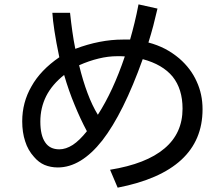

<svg xmlns="http://www.w3.org/2000/svg" viewBox="-20 -825 1040 890"><path d="M641.6 -550.8Q733.4 -526.4 780.3 -469.7Q826.2 -412.1 826.2 -321.3Q826.2 -207 742.2 -136.7Q658.2 -65.4 490.2 -38.1Q502 -10.7 525.4 44.9Q721.7 6.8 820.3 -84Q918.9 -174.8 918.9 -318.4Q918.9 -388.7 891.6 -447.3Q865.2 -506.8 811.5 -553.7Q780.3 -580.1 745.1 -598.6Q709 -617.2 668 -627.9Q679.7 -665 690.4 -705.1Q700.2 -744.1 710 -785.2Q680.7 -792 622.1 -804.7Q613.3 -758.8 603.5 -718.8Q593.8 -678.7 583 -641.6Q571.3 -641.6 548.8 -641.6Q496.1 -641.6 441.4 -630.9Q385.7 -620.1 329.1 -598.6Q321.3 -636.7 315.4 -678.7Q309.6 -719.7 304.7 -765.6Q277.3 -765.6 222.7 -765.6Q224.6 -732.4 232.4 -681.6Q240.2 -629.9 254.9 -559.6Q168 -500 126 -424.8Q83 -350.6 83 -262.7Q83 -210.9 96.7 -169.9Q109.4 -128.9 137.7 -97.7Q159.2 -72.3 186.5 -60.5Q214.8 -48.8 248 -48.8Q355.5 -48.8 454.1 -173.8Q551.8 -299.8 641.6 -550.8ZM346.7 -522.5Q392.6 -543 437.5 -553.7Q481.4 -564.5 524.4 -564.5Q531.2 -564.5 540 -564.5Q548.8 -563.5 558.6 -563.5Q531.2 -482.4 500 -415Q468.8 -347.7 433.6 -293Q407.2 -335.9 385.7 -393.6Q364.3 -450.2 346.7 -522.5ZM382.8 -216.8Q348.6 -173.8 317.4 -153.3Q285.2 -132.8 254.9 -132.8Q210.9 -132.8 189.5 -165Q167 -197.3 167 -261.7Q167 -325.2 194.3 -379.9Q221.7 -433.6 277.3 -477.5Q298.8 -403.3 326.2 -337.9Q352.5 -273.4 382.8 -216.8Z"/></svg>

Font: Aptus Gothic JP
Style: Medium
Weight: 400
Designer: Fuminori Ogawa / Motoya
Version: Version 1